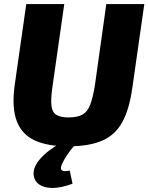

<svg xmlns="http://www.w3.org/2000/svg" viewBox="-20 -710 734 950"><path d="M694 -690 635 -277Q620 -169 585 -105.5Q550 -42 485.5 -14Q421 14 317 14Q215 14 151.5 -15.5Q88 -45 63 -110.5Q38 -176 52 -284L110 -690H298L239 -277Q231 -220 234.5 -187.5Q238 -155 258.5 -142Q279 -129 320 -129Q363 -129 388 -143Q413 -157 426 -191Q439 -225 449 -284L506 -690ZM273 2 349 9Q330 30 312.5 56Q295 82 285 106Q277 126 286.5 133Q296 140 325 134L339 199Q278 221 237 220Q196 219 173.5 202.5Q151 186 147 160Q143 134 157 107Q169 84 196.5 57.5Q224 31 273 2Z"/></svg>

Font: Exo 2 ExtraBold
Style: Italic
Weight: 800
Italic angle: -8°
Designer: Natanael Gama
Foundry: Natanael Gama
Version: Version 2.010